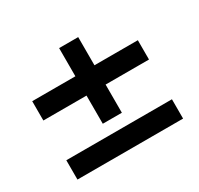

<svg xmlns="http://www.w3.org/2000/svg" viewBox="-108 -600 759 732"><g transform="rotate(-30 271.0 -234.5)"><path d="M229 -136V-260H39V-345H229V-469H313V-345H504V-260H313V-136ZM39 0V-85H504V0Z"/></g></svg>

Font: Frank Ruhl Libre
Style: Bold
Weight: 700
Designer: Yanek Iontef
Foundry: Fontef
Version: Version 6.004